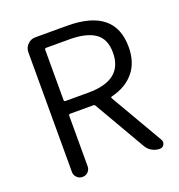

<svg xmlns="http://www.w3.org/2000/svg" viewBox="-132 -843 891 954"><g transform="rotate(-20 313.5 -366.0)"><path d="M192.4 -665Q184.6 -665 184.6 -657.2V-391.6Q184.6 -383.8 192.4 -383.8H313.5Q496.1 -383.8 496.1 -529.3Q496.1 -601.6 450.2 -633.3Q404.3 -665 313.5 -665ZM574.2 -40Q582 -26.4 574.7 -13.2Q567.4 0 551.8 0Q530.3 0 511.2 -10.7Q492.2 -21.5 481.4 -40L325.2 -309.6Q322.3 -316.4 314.5 -316.4H192.4Q184.6 -316.4 184.6 -308.6V-41Q184.6 -24.4 172.9 -12.2Q161.1 0 143.6 0Q126 0 113.8 -12.2Q101.6 -24.4 101.6 -41V-674.8Q101.6 -698.2 118.7 -715.3Q135.7 -732.4 159.2 -732.4H326.2Q579.1 -732.4 579.1 -529.3Q579.1 -447.3 536.1 -396Q493.2 -344.7 416 -326.2Q409.2 -324.2 413.1 -317.4Z"/></g></svg>

Font: Gen Jyuu Gothic P Normal
Style: Regular
Weight: 300
Designer: [Source Han Sans]
Ryoko NISHIZUKA  (kana & ideographs); Paul D. Hunt (Latin, Greek & Cyrillic); Wenlong ZHANG  (bopomofo
Version: Version 1.002.20150607